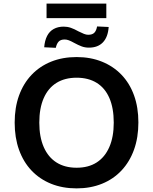

<svg xmlns="http://www.w3.org/2000/svg" viewBox="-20 -1030 845 1060"><path d="M403 10Q325 10 262 -15.5Q199 -41 154 -88.5Q109 -136 85 -203Q61 -270 61 -353Q61 -436 85 -502.5Q109 -569 154 -616.5Q199 -664 262 -689.5Q325 -715 403 -715Q480 -715 543 -689.5Q606 -664 651 -617Q696 -570 720 -503.5Q744 -437 744 -354Q744 -271 720 -204Q696 -137 651 -89Q606 -41 543 -15.5Q480 10 403 10ZM403 -104Q468 -104 513.5 -133Q559 -162 583.5 -218Q608 -274 608 -353Q608 -433 584 -488.5Q560 -544 514 -572.5Q468 -601 403 -601Q338 -601 292 -572.5Q246 -544 221.5 -488.5Q197 -433 197 -353Q197 -274 221.5 -218Q246 -162 292 -133Q338 -104 403 -104ZM237 -930V-1010H567V-930ZM471 -767Q449 -767 430.5 -774Q412 -781 390 -793Q372 -803 360 -807.5Q348 -812 337 -812Q315 -812 304 -800.5Q293 -789 288 -766L224 -769Q227 -806 240 -831.5Q253 -857 276.5 -870Q300 -883 332 -883Q352 -883 371 -876.5Q390 -870 413 -857Q431 -848 443.5 -843Q456 -838 467 -838Q490 -838 501 -849.5Q512 -861 516 -884L580 -881Q576 -825 548 -796Q520 -767 471 -767Z"/></svg>

Font: Nunito Sans 10pt
Style: Bold
Weight: 700
Designer: Vernon Adams
Foundry: Vernon Adams
Version: Version 3.101;gftools[0.9.27]